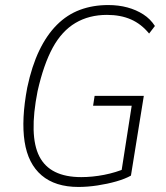

<svg xmlns="http://www.w3.org/2000/svg" viewBox="-20 -733 657 761"><path d="M291 8Q199 8 145 -38Q91 -84 77.5 -171.5Q64 -259 88 -386Q106 -471 135.5 -532.5Q165 -594 205.5 -634.5Q246 -675 297 -694Q348 -713 409 -713Q450 -713 485 -703.5Q520 -694 548 -676Q576 -658 594 -630L571 -600Q540 -638 499 -656Q458 -674 404 -674Q333 -674 279 -642Q225 -610 189 -544Q153 -478 129 -372Q94 -195 136 -113Q178 -31 302 -31Q346 -31 392.5 -40Q439 -49 481 -67L458 -32L502 -314H349L355 -353H550L499 -37Q476 -24 441 -14Q406 -4 366.5 2Q327 8 291 8Z"/></svg>

Font: Nunito Sans 10pt Condensed ExtraLight
Style: Italic
Weight: 250
Width: 3
Italic angle: -9°
Designer: Vernon Adams
Foundry: Vernon Adams
Version: Version 3.101;gftools[0.9.27]